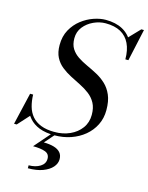

<svg xmlns="http://www.w3.org/2000/svg" viewBox="-173 -848 918 1191"><g transform="rotate(15 286.0 -253.0)"><path d="M233 14.5Q174.5 14.5 134.2 -1.2Q94 -17 69.2 -45.5Q44.5 -74 32.8 -112.2Q21 -150.5 19.5 -195.5H39Q40 -154.5 49.8 -119.8Q59.5 -85 81.2 -59.5Q103 -34 138.8 -19.8Q174.5 -5.5 227.5 -5.5Q280.5 -5.5 325 -25.5Q369.5 -45.5 396.2 -82Q423 -118.5 423 -168Q423 -213 406.5 -243.2Q390 -273.5 362.8 -294.2Q335.5 -315 303 -331.2Q270.5 -347.5 238 -364.2Q205.5 -381 178.2 -402.8Q151 -424.5 134.5 -456.2Q118 -488 118 -535Q118 -591.5 141.2 -633.5Q164.5 -675.5 201 -703.8Q237.5 -732 278.5 -746Q319.5 -760 355 -760Q419 -760 463.5 -736Q508 -712 531.2 -666Q554.5 -620 554.5 -554.5H535Q535 -614 515.2 -655.2Q495.5 -696.5 456.8 -717.8Q418 -739 360 -739Q321 -739 283 -721.5Q245 -704 220.2 -672.8Q195.5 -641.5 195.5 -599.5Q195.5 -559 212.2 -532.8Q229 -506.5 256.2 -488.5Q283.5 -470.5 316.5 -455.5Q349.5 -440.5 382.2 -423Q415 -405.5 442.2 -380Q469.5 -354.5 486.2 -316Q503 -277.5 503 -219.5Q503 -167 481.5 -124Q460 -81 422.5 -50Q385 -19 336.2 -2.2Q287.5 14.5 233 14.5ZM-28.5 10 19.5 -195.5H39V-141.5Q44 -121.5 49.5 -104.2Q55 -87 62 -71L-11.5 10ZM535 -554.5 541 -598Q536.5 -621.5 530 -642.2Q523.5 -663 511.5 -686L582.5 -760H599.5L554.5 -554.5ZM125.5 254.5V235.5Q169 235.5 198.8 217Q228.5 198.5 228.5 166.5Q228.5 135 199.5 124.5Q170.5 114 121.5 114L226 -6H250L180 74Q218.5 74.5 245.5 82.5Q272.5 90.5 287 107Q301.5 123.5 301.5 150Q301.5 177.5 280.8 201.2Q260 225 220.8 239.8Q181.5 254.5 125.5 254.5Z"/></g></svg>

Font: Bodoni Moda SC
Style: Italic
Weight: 400
Italic angle: -13°
Designer: Owen Earl
Foundry: indestructible type
Version: Version 2.005